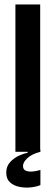

<svg xmlns="http://www.w3.org/2000/svg" viewBox="-20 -680 249 860"><path d="M49 0V-660H160V0ZM161 149Q142 157 116 159.5Q90 162 65 156.5Q40 151 24 136Q8 121 8 93Q8 65 25.5 46Q43 27 65.5 17Q88 7 104 4V-9L161 -10V0Q122 10 102.5 28.5Q83 47 83 63Q83 80 96.5 85Q110 90 128.5 88Q147 86 161 81Z"/></svg>

Font: Bricolage Grotesque 96pt Medium
Style: Regular
Weight: 500
Designer: Mathieu Triay
Foundry: Atelier Triay
Version: Version 1.001; ttfautohint (v1.8.4.7-5d5b);gftools[0.9.33.de